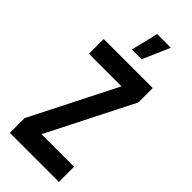

<svg xmlns="http://www.w3.org/2000/svg" viewBox="-283 -942 989 989"><g transform="rotate(45 211.0 -448.0)"><path d="M172.9 -748 209 -896.5H308.6L244.1 -748ZM32.2 0V-107.4L269.5 -576.2H32.2V-683.6H389.6V-579.1L152.3 -110.4H389.6V0Z"/></g></svg>

Font: Post No Bills Jaffna
Style: Bold
Weight: 700
Designer: Kosala Senevirathne, Siva Puranthara, Lasantha Premarathna, Tharique Azeez
Foundry: Mooniak
Version: Version 1.220 ; ttfautohint (v1.6)